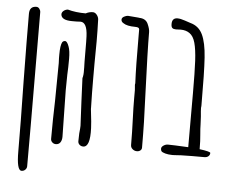

<svg xmlns="http://www.w3.org/2000/svg" viewBox="-55 -737 1154 948"><g transform="rotate(5 521.5 -262.5)"><path d="M61 51Q61 -87 57 -290Q54 -517 54 -630Q54 -667 88 -667Q97 -667 103 -659Q109 -651 109 -642Q109 -485 110 -360L111 -78V121Q111 131 103.5 138.5Q96 146 85 146Q61 146 61 51Z M352 -24Q352 -45 353 -63Q356 -89 356 -101L350 -221Q348 -259 345 -336Q350 -352 349 -378V-390Q348 -408 348 -464Q348 -526 347 -544Q344 -613 311 -613L292 -612H269Q216 -612 214 -641Q214 -651 223 -658.5Q232 -666 244 -667Q283 -656 333 -656Q350 -665 368 -665Q379 -665 387.5 -654.5Q396 -644 397 -632Q399 -574 399 -523L398 -414V-340Q398 -269 400 -195V-188Q409 -112 409 -94Q413 0 378 0Q367 0 359.5 -7Q352 -14 352 -24ZM217 -24Q217 -122 220 -213Q222 -335 222 -400Q222 -413 221 -424V-442Q221 -488 230 -504Q235 -511 244 -511Q254 -511 263 -486Q271 -465 271 -425Q271 -383 269 -346Q268 -309 268 -269L270 -153L272 -39Q272 -22 264.5 -11Q257 0 242 0Q232 0 224.5 -7Q217 -14 217 -24Z M613 -28Q613 -89 610 -165Q608 -213 608 -259V-300L607 -313Q606 -318 606 -325Q606 -331 607 -332V-336Q603 -415 603 -574V-600Q603 -611 583 -611Q541 -611 523 -624Q512 -630 512 -641Q512 -650 522.5 -656Q533 -662 544 -662Q553 -662 593 -658Q598 -658 600 -657Q631 -656 642 -631.5Q653 -607 653 -591Q653 -503 662 -273Q668 -145 668 -20Q668 -11 661 -5.5Q654 0 644 0Q632 0 622.5 -8Q613 -16 613 -28Z M1006 -23Q1006 -13 998.5 -6.5Q991 0 979 0H918L863 1Q859 1 839 2.5Q819 4 814 3Q801 3 785 -1Q770 -5 765 -11Q762 -16 762 -23Q762 -32 772.5 -39Q783 -46 794 -46Q817 -46 895 -42V-100V-309Q895 -414 892 -470Q889 -526 880 -558.5Q871 -591 852 -604Q834 -617 807 -617L784 -616Q772 -616 766 -621Q760 -626 760 -641Q760 -671 787 -671Q802 -671 823.5 -663.5Q845 -656 852 -654Q894 -643 913 -603.5Q932 -564 937 -490Q942 -416 942 -258V-250Q941 -246 941 -241Q941 -228 944 -199L946 -158Q946 -141 949 -108Q952 -80 952 -37Q1006 -30 1006 -23Z"/></g></svg>

Font: Amatic SC
Style: Bold
Weight: 700
Designer: Multiple Designers
Foundry: Vernon Adams
Version: Version 2.505